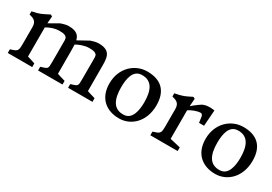

<svg xmlns="http://www.w3.org/2000/svg" viewBox="15 -1163 2577 1816"><g transform="rotate(30 1303.5 -254.5)"><path d="M47.4 0H314.5V-40L230 -66.9V-384.3C258.8 -402.3 312 -425.8 366.7 -425.8C415 -425.8 430.7 -419.9 444.8 -405.3C450.2 -399.4 454.1 -385.7 454.1 -372.6V-143.6C454.1 -54.7 454.1 -65.4 378.4 -40V0H645V-40C625 -43.9 557.1 -66.9 557.1 -66.9L556.6 -313.5C556.6 -337.4 556.6 -362.3 555.2 -385.3C585.4 -402.3 639.2 -425.8 691.4 -425.8C739.7 -425.8 757.8 -419.9 772 -405.3C777.8 -399.4 781.2 -385.7 781.2 -372.6V-143.6C781.2 -54.7 781.2 -65.4 706.1 -40V0H972.2V-40C952.1 -43.9 884.3 -66.9 884.3 -66.9L883.8 -318.4C882.8 -416 892.6 -508.8 749 -508.8C711.9 -508.8 677.2 -494.1 664.1 -490.7C617.2 -464.4 556.6 -431.2 548.8 -427.2C537.6 -477.5 505.9 -508.8 421.4 -508.8C384.8 -508.8 350.1 -494.1 337.4 -490.7C287.1 -462.4 231.4 -430.2 231.4 -430.2L237.8 -508.3L218.3 -518.6C145.5 -482.4 133.8 -470.2 44.4 -453.1V-418C85.9 -407.2 127.4 -397.9 127.4 -328.6V-142.6C127.4 -65.4 119.1 -62 47.4 -40Z M1023.9 -232.4C1023.9 -67.4 1130.9 10.7 1266.1 10.7C1402.3 10.7 1513.7 -100.6 1513.7 -273.4C1513.7 -433.6 1427.7 -508.8 1280.3 -508.8C1145 -508.8 1023.9 -401.4 1023.9 -232.4ZM1138.2 -256.3C1138.2 -355.5 1159.7 -449.2 1245.1 -454.1C1366.2 -460.9 1399.4 -362.8 1399.4 -241.2C1399.4 -148.4 1377.9 -47.4 1293 -42C1170.9 -34.2 1138.2 -134.8 1138.2 -256.3Z M1604.5 0H1902.8V-40L1787.6 -66.9V-378.4C1813.5 -396 1865.7 -421.4 1913.1 -422.4C1925.8 -422.4 1932.6 -406.2 1934.6 -402.3L1944.8 -332H1999.5L2012.2 -505.9C2012.2 -505.9 1937 -522.5 1881.8 -494.6C1838.4 -467.3 1789.1 -424.3 1789.1 -424.3L1795.4 -508.3L1775.9 -518.6C1703.1 -482.4 1690.9 -474.1 1602.1 -457V-421.9C1643.1 -411.1 1685.1 -401.9 1685.1 -332.5V-142.6C1685.1 -65.4 1676.3 -62 1604.5 -40Z M2073.7 -232.4C2073.7 -67.4 2180.7 10.7 2315.9 10.7C2452.1 10.7 2563.5 -100.6 2563.5 -273.4C2563.5 -433.6 2477.5 -508.8 2330.1 -508.8C2194.8 -508.8 2073.7 -401.4 2073.7 -232.4ZM2188 -256.3C2188 -355.5 2209.5 -449.2 2294.9 -454.1C2416 -460.9 2449.2 -362.8 2449.2 -241.2C2449.2 -148.4 2427.7 -47.4 2342.8 -42C2220.7 -34.2 2188 -134.8 2188 -256.3Z"/></g></svg>

Font: Donegal One
Style: Regular
Weight: 400
Designer: Gary Lonergan
Foundry: Sorkin Type Co.
Version: Version 1.004